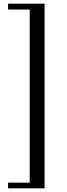

<svg xmlns="http://www.w3.org/2000/svg" viewBox="-20 -840 364 1047"><path d="M223 187H24V156H142V-788H24V-820H223Z"/></svg>

Font: Libre Caslon Text
Style: Regular
Weight: 400
Designer: Pablo Impallari, Rodrigo Fuenzalida
Foundry: Pablo Impallari, Rodrigo Fuenzalida
Version: Version 1.002